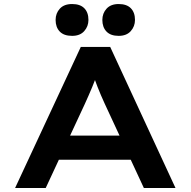

<svg xmlns="http://www.w3.org/2000/svg" viewBox="-20 -933 946 953"><path d="M55 0 381 -700H527L851 0H694L499 -420Q490 -440 481 -460.5Q472 -481 464 -502Q456 -523 448.5 -543.5Q441 -564 435 -585H468Q462 -563 454 -542Q446 -521 437.5 -500.5Q429 -480 420 -459.5Q411 -439 401 -417L207 0ZM204 -140 255 -260H646L675 -140ZM569 -755Q529 -755 508.5 -776.5Q488 -798 488 -834Q488 -867 509 -890Q530 -913 569 -913Q609 -913 629.5 -892Q650 -871 650 -834Q650 -802 629 -778.5Q608 -755 569 -755ZM338 -755Q297 -755 276.5 -776.5Q256 -798 256 -834Q256 -867 277 -890Q298 -913 338 -913Q378 -913 398.5 -892Q419 -871 419 -834Q419 -802 398 -778.5Q377 -755 338 -755Z"/></svg>

Font: Lexend Peta SemiBold
Style: Regular
Weight: 600
Designer: Bonnie Shaver-Troup, Thomas Jockin
Foundry: Lexend
Version: Version 1.007